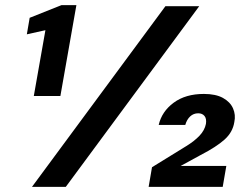

<svg xmlns="http://www.w3.org/2000/svg" viewBox="-20 -724 964 744"><path d="M111 -352 156 -607 84 -591 95 -655 218 -704H276L214 -352ZM104 0 621 -700H752L235 0ZM556 0 569 -76 702 -158Q733 -177 753 -198Q773 -219 778 -244Q781 -264 772.5 -274.5Q764 -285 748 -285Q730 -285 717 -273Q704 -261 698 -240H595Q607 -292 653 -326Q699 -360 770 -360Q816 -360 844 -344.5Q872 -329 883 -304Q894 -279 888 -251Q882 -212 850.5 -183.5Q819 -155 757 -123L680 -81H857L843 0Z"/></svg>

Font: DM Sans 17pt
Style: Bold Italic
Weight: 700
Italic angle: -10°
Version: Version 4.004;gftools[0.9.30]